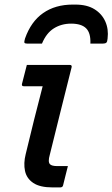

<svg xmlns="http://www.w3.org/2000/svg" viewBox="-20 -817 490 837"><path d="M290 -714Q248 -714 215 -693.5Q182 -673 163 -627H98Q88 -627 86.5 -631Q85 -635 89 -649Q115 -723 168 -760Q221 -797 297 -797H309Q359 -797 391.5 -777Q424 -757 439 -723.5Q454 -690 449 -649Q448 -635 443.5 -631Q439 -627 429 -627H374Q376 -673 355.5 -693.5Q335 -714 290 -714ZM97 -534H284Q295 -534 292 -523Q268 -428 244.5 -333.5Q221 -239 197 -142Q188 -111 198 -101Q206 -93 229 -93H276Q271 -73 265.5 -51.5Q260 -30 255 -9Q253 0 242 0H209Q154 0 125 -19.5Q96 -39 89 -72Q82 -105 92 -145Q110 -221 128.5 -294.5Q147 -368 166 -441H84Q73 -441 76 -452Q81 -472 86.5 -493Q92 -514 97 -534Z"/></svg>

Font: Recursive Sn Lnr St Med
Style: Italic
Weight: 500
Italic angle: -15°
Version: Version 1.079;hotconv 1.0.112;makeotfexe 2.5.65598; ttfautoh